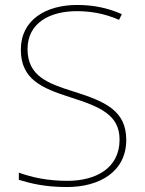

<svg xmlns="http://www.w3.org/2000/svg" viewBox="-20 -744 583 774"><path d="M489 -180C489 -298 404 -335 277 -375C174 -407 91 -437 91 -546C91 -653 183 -699 289 -699C342 -699 398 -691 460 -664L471 -687C412 -713 354 -724 291 -724C165 -724 64 -664 64 -544C64 -425 147 -389 263 -352C386 -313 462 -280 462 -181C462 -65 365 -15 252 -15C171 -15 109 -29 56 -48V-19C104 -5 158 10 250 10C380 10 489 -51 489 -180Z"/></svg>

Font: Noto Sans Telugu Thin
Style: Regular
Weight: 100
Designer: Jelle Bosma - Monotype Design Team
Foundry: Monotype Imaging Inc.
Version: Version 2.005